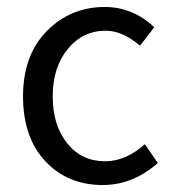

<svg xmlns="http://www.w3.org/2000/svg" viewBox="-20 -518 496 550"><path d="M280 -498Q360 -498 422 -440L381 -387Q331 -430 283 -430Q217 -430 174 -377.5Q131 -325 131 -242Q131 -159 172.5 -107.5Q214 -56 281 -56Q340 -56 395 -105L432 -51Q361 12 274 12Q174 12 110 -56Q46 -124 46 -242Q46 -360 114 -429Q182 -498 280 -498Z"/></svg>

Font: RibengUni
Style: Regular
Weight: 400
Designer: (1) Dr. Andrew Glass (Program Manager at Microsoft Corporation)
(2) Bivuti Chakma (Suz Moriz)
(3) Paul D. Hunt (Adobe Co
Foundry: Bivuti Chakma and Jyoti Chakma
Version: Version 1.2020